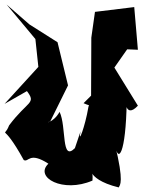

<svg xmlns="http://www.w3.org/2000/svg" viewBox="-21 -757 654 841"><path d="M307 -108C246 -47 271 -202 240 -267C212 -217 171 -218 199 -225L277 -383L231 -572L108 -650L8 -737L134 -586L147 -464L-1 -302L97 -358C139 -302 101 -317 19 -208C-8 -139 -16 -236 83 -56C105 -44 106 -95 191 -40C128 20 255 90 384 34C391 -49 335 24 499 64C504 53 524 44 482 -126C496 -35 530 -84 534 -310C526 -339 523 -230 583 -294L480 -461L536 -541L583 -539L567 -726L395 -705L379 -592L378 -338L345 -305C417 -273 372 -324 366 -287C352 -203 319 -117 332 -182Z"/></svg>

Font: Asimov Silicon
Style: Regular
Weight: 400
Designer: Google
Version: Version 2.000980; 2014